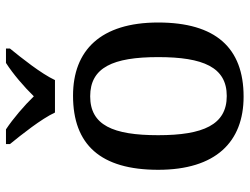

<svg xmlns="http://www.w3.org/2000/svg" viewBox="-114 -692 816 627"><g transform="rotate(-90 293.5 -378.0)"><path d="M240 -606H346C367 -651 418 -715 449 -753V-766H402C366 -743 323 -706 293 -675C263 -706 220 -743 185 -766H137V-753C168 -715 219 -651 240 -606ZM292 10C451 10 534 -81 534 -269C534 -457 443 -547 295 -547C135 -547 53 -457 53 -269C53 -81 144 10 292 10ZM294 -45C200 -45 166 -122 166 -269C166 -417 199 -491 293 -491C387 -491 421 -417 421 -269C421 -122 388 -45 294 -45Z"/></g></svg>

Font: Noto Serif Medium
Style: Regular
Weight: 500
Designer: Monotype Design Team
Foundry: Monotype Imaging Inc.
Version: Version 2.013